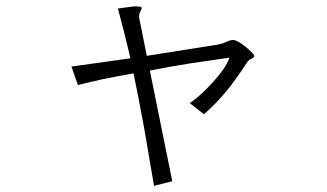

<svg xmlns="http://www.w3.org/2000/svg" viewBox="-20 -609 1040 610"><path d="M207 -397.5 227.5 -338.9Q262.7 -347.7 306.6 -357.4Q355.5 -367.2 404.3 -376Q419.9 -300.8 438.5 -199.2Q449.2 -138.7 468.8 -21.5L469.7 -18.6L527.3 -33.2L456.1 -384.8Q513.7 -396.5 587.9 -408.2Q634.8 -415 709 -425.8Q698.2 -393.6 656.2 -347.7Q619.1 -306.6 583 -281.2L627.9 -246.1Q662.1 -275.4 694.3 -313.5Q726.6 -351.6 761.7 -406.2Q765.6 -413.1 771.5 -418Q774.4 -420.9 781.2 -423.8Q790 -428.7 787.1 -433.6Q784.2 -440.4 759.8 -460.9Q735.4 -479.5 724.6 -481.4Q716.8 -483.4 702.1 -477.5Q691.4 -471.7 682.6 -469.7Q668 -465.8 650.4 -463.9L446.3 -431.6L422.9 -548.8Q420.9 -557.6 422.9 -565.4Q424.8 -570.3 427.7 -576.2Q431.6 -584 429.7 -585.9Q425.8 -588.9 407.2 -588.9L354.5 -582Q363.3 -547.9 374 -507.8Q383.8 -467.8 394.5 -423.8Z"/></svg>

Font: Dotum
Style: Regular
Weight: 400
Version: Version 2.21